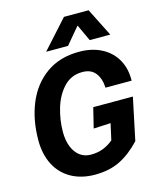

<svg xmlns="http://www.w3.org/2000/svg" viewBox="-135 -1024 922 1128"><g transform="rotate(-15 325.5 -459.5)"><path d="M31 -269Q31 -393 72.5 -493Q114 -593 196 -651.5Q278 -710 396 -710Q476 -710 534.5 -678.5Q593 -647 623 -592Q653 -537 651 -466H492Q490 -521 463.5 -555.5Q437 -590 384 -590Q316 -590 271 -542.5Q226 -495 204.5 -423.5Q183 -352 183 -278Q183 -227 198.5 -188.5Q214 -150 242 -129Q270 -108 309 -108Q349 -108 382 -120.5Q415 -133 445 -158L467 -257L363 -252L393 -374H634L580 -117Q519 -52 454 -20Q389 12 302 12Q219 12 157.5 -22.5Q96 -57 63.5 -120.5Q31 -184 31 -269ZM364 -931H514L600 -760H475L428 -861L343 -760H210Z"/></g></svg>

Font: Azeret Mono SemiBold
Style: Italic
Weight: 600
Italic angle: -12°
Designer: Martin Vácha
Foundry: Displaay
Version: Version 1.000; Glyphs 3.0.3, build 3074